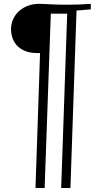

<svg xmlns="http://www.w3.org/2000/svg" viewBox="-20 -699 505 985"><path d="M341.3 265.6H293.9L324.7 -628.9H240.7L209 265.6H162.1L185.5 -426.8H171.9Q134.8 -426.8 109.1 -437.3Q83.5 -447.8 67.4 -465.1Q51.3 -482.4 43.9 -504.2Q36.6 -525.9 36.6 -548.3Q36.6 -576.7 47.6 -600.8Q58.6 -625 77.9 -642.3Q97.2 -659.7 123.5 -669.4Q149.9 -679.2 180.7 -679.2Q202.6 -679.2 237.8 -677Q272.9 -674.8 324.7 -674.8Q350.6 -674.8 380.4 -675.8Q410.2 -676.8 445.8 -679.2V-650.9Q434.6 -649.9 425 -649.2Q415.5 -648.4 406.7 -647.7Q397.9 -647 389.6 -646.2Q381.3 -645.5 372.6 -645Z"/></svg>

Font: Simonetta
Style: Regular
Weight: 400
Designer: Gayaneh Bagdasaryan
Foundry: BrownFox
Version: Version 1.001